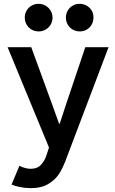

<svg xmlns="http://www.w3.org/2000/svg" viewBox="-20 -766 597 999"><path d="M40 194.3 81.1 96.7Q95.2 104 110.6 108.2Q126 112.3 139.6 112.3Q175.3 112.3 194.8 89.8Q214.4 67.4 222.7 39.1L234.9 1.5L19.5 -520.5H142.6L253.9 -215.8L287.1 -123H291L321.3 -215.8L423.8 -520.5H544.9L322.3 66.4Q307.6 105.5 289.3 135.7Q271 166 234.1 189.5Q197.3 212.9 139.6 212.9Q111.8 212.9 84.2 207.3Q56.6 201.7 40 194.3ZM322.8 -674.8Q322.8 -694.3 332.3 -710.7Q341.8 -727.1 358.2 -736.6Q374.5 -746.1 394 -746.1Q414.1 -746.1 430.9 -736.6Q447.8 -727.1 457.3 -710.7Q466.8 -694.3 466.3 -674.8Q466.3 -654.8 457 -638.2Q447.8 -621.6 431.4 -612.1Q415 -602.5 395 -602.5Q375 -602.5 358.4 -612.1Q341.8 -621.6 332.3 -638.2Q322.8 -654.8 322.8 -674.8ZM108.9 -674.8Q108.9 -694.3 118.4 -710.7Q127.9 -727.1 144.3 -736.6Q160.6 -746.1 180.2 -746.1Q200.2 -746.1 216.8 -736.6Q233.4 -727.1 243.2 -710.9Q252.9 -694.8 253.4 -674.8Q253.4 -654.8 243.7 -638.2Q233.9 -621.6 217.5 -612.1Q201.2 -602.5 181.2 -602.5Q161.1 -602.5 144.5 -612.1Q127.9 -621.6 118.4 -638.2Q108.9 -654.8 108.9 -674.8Z"/></svg>

Font: Reddit Sans Fudge SemiBold
Style: Regular
Weight: 600
Designer: Stephen Hutchings
Foundry: Reddit
Version: Version 1.011